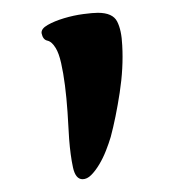

<svg xmlns="http://www.w3.org/2000/svg" viewBox="-20 -770 269 300"><path d="M45 -718Q44 -725 54.5 -731Q65 -737 80 -741.5Q95 -746 110 -748Q125 -750 133 -750Q156 -750 163 -736.5Q170 -723 171 -699Q173 -664 167 -625Q161 -586 153 -556Q150 -546 145.5 -534.5Q141 -523 135 -513Q129 -503 122.5 -496.5Q116 -490 109 -490Q98 -490 94 -508.5Q90 -527 88 -553Q87 -573 85.5 -595Q84 -617 81.5 -636.5Q79 -656 75.5 -671.5Q72 -687 67 -695Q61 -705 54 -706.5Q47 -708 45 -718Z"/></svg>

Font: Yeon Sung
Style: Regular
Weight: 400
Version: Version 1.001